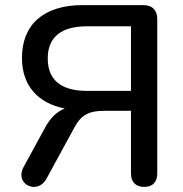

<svg xmlns="http://www.w3.org/2000/svg" viewBox="-20 -725 718 752"><path d="M545 7C578 7 596 -12 596 -46V-649C596 -685 577 -705 541 -705H304C151 -705 66 -629 66 -498C66 -391 127 -321 234 -300C202 -288 177 -263 156 -224L72 -70C36 -3 127 40 162 -25L271 -225C299 -278 332 -291 390 -291H493V-46C493 -12 511 7 545 7ZM321 -369C219 -369 167 -412 167 -496C167 -579 219 -622 321 -622H493V-369Z"/></svg>

Font: Nunito SemiBold
Style: Regular
Weight: 600
Designer: Vernon Adams
Foundry: Vernon Adams
Version: Version 3.602